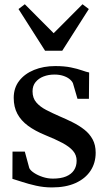

<svg xmlns="http://www.w3.org/2000/svg" viewBox="-20 -850 494 882"><path d="M218.5 11Q181 11 145.5 3Q110 -5 81.5 -14.5Q53 -24 37 -28.5L37.5 -153.5H94L114.5 -78Q119.5 -67 136.5 -55.8Q153.5 -44.5 176.5 -37Q199.5 -29.5 223 -29.5Q259.5 -29.5 283.5 -39.5Q307.5 -49.5 319.8 -68Q332 -86.5 332 -111.5Q332 -138 315.2 -157.2Q298.5 -176.5 266.5 -193.5Q234.5 -210.5 187.5 -229.5Q141 -248.5 108.8 -272.2Q76.5 -296 59.8 -327.2Q43 -358.5 43 -400.5Q43 -446 68 -478.5Q93 -511 136.5 -528.8Q180 -546.5 234 -546.5Q276 -546.5 306 -540.2Q336 -534 356.2 -526.8Q376.5 -519.5 389.5 -517L388.5 -396H336L315 -468Q310 -478.5 298.5 -487.5Q287 -496.5 269.5 -502Q252 -507.5 230 -507.5Q203 -507.5 180.2 -498.8Q157.5 -490 143.5 -473Q129.5 -456 129.5 -430.5Q129.5 -399.5 146.8 -379.5Q164 -359.5 192 -345Q220 -330.5 252 -316.5Q284 -303 314 -288Q344 -273 367.8 -254.2Q391.5 -235.5 405.5 -209.8Q419.5 -184 419.5 -148.5Q419.5 -101.5 395.8 -65.5Q372 -29.5 327.2 -9.2Q282.5 11 218.5 11ZM187 -617 65 -808.5 94 -830.5 226.5 -697.5 359 -830.5 388 -808.5 266 -617Z"/></svg>

Font: Merriweather 72pt
Style: Regular
Weight: 400
Version: Version 2.100